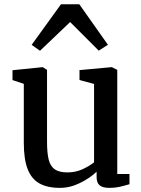

<svg xmlns="http://www.w3.org/2000/svg" viewBox="-20 -890 678 921"><path d="M40 0ZM272.5 -869.6H360.4L497.6 -675.3L453.6 -647L316.4 -784.2L171.9 -646.5L131.8 -674.8ZM443.4 -66.4Q412.1 -36.1 364.3 -12.5Q316.4 11.2 267.6 11.2Q206.5 11.2 168.5 -10.5Q130.4 -32.2 112.3 -79.6Q94.2 -127 94.2 -204.6V-487.8L40 -505.9V-553.2L184.6 -567.9H185.1L205.6 -554.7V-210Q205.6 -154.3 213.9 -123Q222.2 -91.8 243.2 -77.4Q264.2 -63 303.7 -63Q341.8 -63 374.5 -77.6Q407.2 -92.3 431.2 -111.3V-487.3L361.3 -506.3V-553.7L515.6 -567.9H516.6L542.5 -554.7V-55.2H601.1V-6.3Q572.8 2 552 6.6Q531.2 11.2 504.4 11.2Q473.1 11.2 458.3 -0.7Q443.4 -12.7 443.4 -41Z"/></svg>

Font: Merriweather
Style: Regular
Weight: 400
Designer: Eben Sorkin
Foundry: Eben Sorkin
Version: Version 1.584; ttfautohint (v1.6)